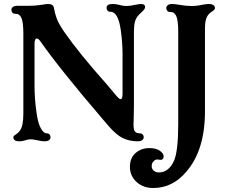

<svg xmlns="http://www.w3.org/2000/svg" viewBox="-20 -698 1133 962"><path d="M47 -10Q47 -15 50.5 -18Q54 -21 62.5 -26.5Q71 -32 77 -40Q88 -53 92.5 -75Q97 -97 97 -130V-529Q97 -587 87 -609Q77 -630 57 -629H55Q47 -629 42 -635Q37 -641 37 -649Q37 -657 44.5 -663Q52 -669 67 -669H122Q154 -669 173.5 -672Q193 -675 196 -675Q210 -678 221 -678Q247 -678 250 -659Q255 -630 264.5 -604.5Q274 -579 302 -538Q378 -429 511 -280L559 -223Q577 -201 584 -201Q594 -201 594 -229V-428Q594 -484 585 -548Q572 -639 534 -639Q524 -639 519 -644.5Q514 -650 514 -659Q514 -678 544 -678Q562 -678 580 -673Q583 -672 593 -670Q603 -668 615 -668Q632 -668 658 -674Q680 -678 686 -678Q707 -678 707 -663Q707 -657 703 -651.5Q699 -646 691.5 -639Q684 -632 678 -626Q662 -610 656.5 -590.5Q651 -571 651 -539V-170L650 -108Q649 -95 649 -75Q649 -62 651 -50Q656 -30 680 -30Q689 -30 694.5 -24.5Q700 -19 700 -10Q700 -2 692.5 4Q685 10 670 10Q629 10 595.5 -6Q562 -22 522 -69Q514 -79 498 -97Q274 -359 183 -490Q173 -505 164 -505Q159 -505 156 -498.5Q153 -492 153 -480V-270Q153 -199 164 -127Q171 -79 185 -54.5Q199 -30 213 -30Q223 -30 228 -24.5Q233 -19 233 -10Q233 -1 225.5 4.5Q218 10 203 10Q188 10 168 5Q163 4 152 2Q141 0 132 0Q120 0 107 5Q103 6 94 8Q85 10 77 10Q47 10 47 -10ZM631 138Q631 93 659.5 68.5Q688 44 728 44Q762 44 781 57.5Q800 71 800 86Q800 93 796 98Q792 103 784 103Q779 103 776 102Q762 98 751 108.5Q740 119 740 134Q740 148 750 157Q760 166 777 166Q801 166 820.5 150.5Q840 135 852 107Q873 59 873 -79V-538Q873 -596 863 -618Q853 -639 833 -638H831Q823 -638 818 -644Q813 -650 813 -658Q813 -666 820.5 -672Q828 -678 843 -678Q854 -678 878 -674Q910 -668 939 -668Q967 -668 993 -674Q1013 -678 1027 -678Q1041 -678 1049 -672.5Q1057 -667 1057 -658Q1057 -653 1053.5 -649Q1050 -645 1042 -640Q1034 -635 1027 -628Q1007 -608 1007 -558V-140Q1007 55 913 163Q844 244 748 244Q697 244 664 213.5Q631 183 631 138Z"/></svg>

Font: Raigarh Medium
Style: Regular
Weight: 500
Designer: jaikishan Patel
Foundry: MagicType
Version: Version 1.000